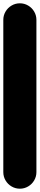

<svg xmlns="http://www.w3.org/2000/svg" viewBox="-20 -1140 240 1160"><path d="M0 -100H200V-1020H0ZM100 -200Q73 -200 50 -186.5Q27 -173 13.5 -150Q0 -127 0 -100Q0 -73 13.5 -50Q27 -27 50 -13.5Q73 0 100 0Q127 0 150 -13.5Q173 -27 186.5 -50Q200 -73 200 -100Q200 -127 186.5 -150Q173 -173 150 -186.5Q127 -200 100 -200ZM100 -1120Q73 -1120 50 -1106.5Q27 -1093 13.5 -1070Q0 -1047 0 -1020Q0 -993 13.5 -970Q27 -947 50 -933.5Q73 -920 100 -920Q127 -920 150 -933.5Q173 -947 186.5 -970Q200 -993 200 -1020Q200 -1047 186.5 -1070Q173 -1093 150 -1106.5Q127 -1120 100 -1120Z"/></svg>

Font: Wavefont ExtraBold
Style: Regular
Weight: 800
Monospace: yes
Version: Version 3.005;gftools[0.9.33]